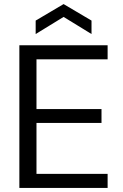

<svg xmlns="http://www.w3.org/2000/svg" viewBox="-20 -922 605 942"><path d="M75 0V-700H508V-631H159V-387H478V-319H159V-69H508V0ZM155 -755V-821L292 -902L429 -821V-755L292 -839Z"/></svg>

Font: DM Sans
Style: Regular
Weight: 400
Designer: Colophon Foundry, Jonny Pinhorn
Foundry: Colophon Foundry
Version: Version 4.004; ttfautohint (v1.8.4.7-5d5b)